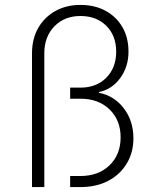

<svg xmlns="http://www.w3.org/2000/svg" viewBox="-20 -760 640 780"><path d="M110 0V-543Q110 -602 135 -646Q160 -690 204.5 -715Q249 -740 307 -740Q365 -740 409 -716Q453 -692 477.5 -649.5Q502 -607 502 -550Q502 -489 468.5 -443Q435 -397 382 -386V-383Q444 -371 483 -320Q522 -269 522 -198Q522 -140 494.5 -95Q467 -50 419 -25Q371 0 307 0H265V-45H307Q380 -45 425 -88.5Q470 -132 470 -202Q470 -272 425 -315.5Q380 -359 307 -359H265V-404H307Q372 -404 412 -444.5Q452 -485 452 -550Q452 -615 412 -655Q372 -695 307 -695Q242 -695 201 -653Q160 -611 160 -543V0Z"/></svg>

Font: JetBrains Mono NL Thin
Style: Regular
Weight: 100
Monospace: yes
Designer: Philipp Nurullin, Konstantin Bulenkov
Foundry: JetBrains
Version: Version 2.305; ttfautohint (v1.8.4.7-5d5b)